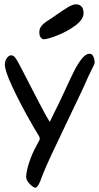

<svg xmlns="http://www.w3.org/2000/svg" viewBox="-20 -848 455 882"><path d="M163.1 -208.5Q163.1 -211.4 161.4 -217.3Q159.7 -223.1 157.2 -226.1Q142.1 -249 103.8 -318.1Q65.4 -387.2 33.9 -455.3Q2.4 -523.4 2.4 -551.3Q2.4 -567.9 11.2 -580.8Q20 -593.8 30.8 -593.8Q39.1 -593.8 44.9 -588.6Q50.8 -583.5 59.6 -568.4Q68.8 -552.7 110.8 -470.7Q138.2 -417.5 166.7 -362.8Q195.3 -308.1 208.5 -288.1L251.5 -375.5L280.8 -438Q305.7 -492.7 322.3 -525.1Q338.9 -557.6 356.7 -579.3Q374.5 -601.1 391.6 -601.1Q402.3 -601.1 408.4 -589.1Q414.6 -577.1 414.6 -560.1Q414.6 -556.6 412.4 -551.3Q410.2 -545.9 406.2 -538.6Q393.6 -514.2 384.8 -494.6Q366.7 -450.7 295.9 -304.7Q240.2 -188.5 212.9 -129.9Q185.5 -71.3 169.4 -28.3Q167 -17.6 158.2 -1.7Q149.4 14.2 142.6 14.2Q136.7 14.2 126.5 6.3Q116.2 -1.5 108.2 -12.9Q100.1 -24.4 100.1 -36.1Q101.1 -62.5 114.3 -102.5Q127.4 -142.6 147 -177.7Q151.4 -186 156.2 -195.3Q161.1 -204.6 163.1 -208.5ZM193.8 -749.5Q216.8 -763.7 239.7 -780.3Q273.9 -804.2 294.4 -816.2Q314.9 -828.1 328.6 -828.1Q344.7 -828.1 354.2 -818.4Q363.8 -808.6 363.8 -787.1Q363.8 -758.8 327.1 -731.4Q290.5 -704.1 244.4 -685.8Q198.2 -667.5 180.2 -667.5Q180.2 -666.5 174.8 -669.2Q169.4 -671.9 165 -679Q160.6 -686 160.6 -699.7Q160.6 -715.8 169.7 -727.5Q178.7 -739.3 193.8 -749.5Z"/></svg>

Font: Dekko
Style: Regular
Weight: 400
Designer: Multiple
Foundry: Sorkin Type
Version: Version 2.001